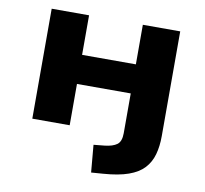

<svg xmlns="http://www.w3.org/2000/svg" viewBox="-78 -588 924 865"><g transform="rotate(10 384.0 -155.0)"><path d="M393 193 382 68 432 63Q469 59 488 45Q507 31 507 -7V-189H261V0H90V-503H261V-322H507V-503H678V-24Q678 23 667.5 60.5Q657 98 632 125Q607 152 562 168Q517 184 447 189Z"/></g></svg>

Font: Nunito Sans 7pt SemiExpanded ExtraBold
Style: Regular
Weight: 800
Width: 6
Designer: Vernon Adams
Foundry: Vernon Adams
Version: Version 3.101;gftools[0.9.27]